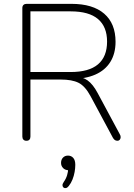

<svg xmlns="http://www.w3.org/2000/svg" viewBox="-20 -725 694 997"><path d="M117 6Q107 6 101.5 0Q96 -6 96 -16V-683Q96 -694 102 -699.5Q108 -705 118 -705H351Q462 -705 521 -654Q580 -603 580 -508Q580 -447 553 -403.5Q526 -360 474.5 -337.5Q423 -315 351 -315L362 -327H370Q408 -327 435.5 -307Q463 -287 487 -242L602 -28Q607 -20 606.5 -12Q606 -4 601.5 1Q597 6 590 6Q581 6 575.5 1.5Q570 -3 566 -10L450 -226Q422 -278 388 -295Q354 -312 295 -312H138V-16Q138 -6 133 0Q128 6 117 6ZM138 -351H347Q442 -351 489 -391Q536 -431 536 -509Q536 -586 489 -626Q442 -666 347 -666H138ZM337 241Q330 250 322.5 251.5Q315 253 310 249Q305 245 304.5 237.5Q304 230 311 220Q323 203 328.5 184.5Q334 166 334 150L337 159Q319 159 308 148Q297 137 297 121Q297 104 307 93.5Q317 83 333 83Q350 83 360.5 95Q371 107 371 131Q371 148 367.5 168Q364 188 356.5 207Q349 226 337 241Z"/></svg>

Font: Nunito ExtraLight
Style: Regular
Weight: 200
Designer: Vernon Adams
Foundry: Vernon Adams
Version: Version 3.602;April 4, 2023;FontCreator 14.0.0.2856 64-bit